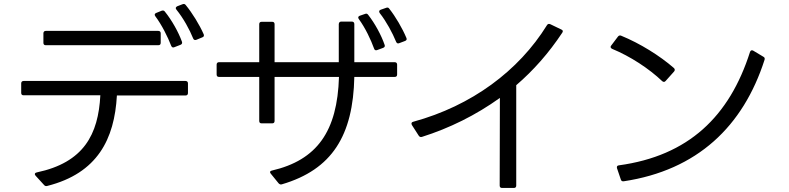

<svg xmlns="http://www.w3.org/2000/svg" viewBox="-20 -891 3910 951"><path d="M982 -706C989 -708 992 -714 989 -721C968 -769 932 -827 900 -866C896 -871 891 -873 884 -870L858 -860C850 -856 848 -850 854 -843C888 -801 919 -745 937 -700C940 -693 946 -691 953 -694ZM874 -669C881 -672 884 -677 881 -685C864 -732 831 -791 797 -833C793 -839 788 -840 781 -838L754 -827C746 -824 744 -818 749 -811C782 -767 811 -708 828 -664C831 -657 836 -654 843 -657ZM195 -679C195 -671 199 -667 207 -667H764C772 -667 776 -671 776 -679V-726C776 -733 772 -738 764 -738H207C199 -738 195 -733 195 -726ZM85 -431C85 -423 89 -419 97 -419H477C467 -225 395 -86 162 -37C152 -35 150 -28 156 -21L198 25C202 30 207 32 214 30C463 -33 547 -202 559 -418H899C907 -418 911 -423 911 -430V-478C911 -485 907 -490 899 -490H97C89 -490 85 -485 85 -478Z M1986 -688C1994 -691 1996 -696 1993 -703C1973 -751 1939 -809 1908 -848C1904 -854 1899 -855 1892 -852L1866 -843C1857 -840 1856 -833 1861 -826C1894 -784 1924 -728 1942 -684C1945 -677 1950 -674 1957 -677ZM1878 -654C1885 -657 1888 -662 1885 -669C1869 -716 1837 -775 1804 -817C1800 -823 1795 -825 1788 -822L1762 -813C1754 -810 1752 -804 1757 -797C1790 -752 1817 -694 1833 -650C1835 -643 1841 -640 1848 -643ZM1264 -292C1264 -284 1268 -280 1276 -280H1328C1336 -280 1340 -284 1340 -292V-510H1659C1651 -241 1551 -98 1326 -46C1317 -44 1315 -38 1321 -31L1360 17C1365 22 1370 24 1376 22C1625 -51 1729 -220 1735 -510H1935C1943 -510 1947 -514 1947 -522V-571C1947 -578 1943 -583 1935 -583H1735V-772C1735 -780 1730 -784 1723 -784H1670C1663 -784 1659 -780 1658 -772V-583H1340V-771C1340 -779 1336 -783 1328 -783H1276C1268 -783 1264 -779 1264 -771V-583H1065C1057 -583 1053 -578 1053 -571V-522C1053 -514 1057 -510 1065 -510H1264Z M2054 -219C2058 -213 2063 -211 2070 -213C2206 -256 2336 -320 2456 -406L2455 28C2455 36 2459 40 2467 40H2525C2533 40 2537 36 2537 28V-469C2622 -542 2698 -628 2765 -729C2770 -736 2768 -742 2760 -745L2706 -771C2699 -774 2693 -773 2689 -766C2549 -540 2316 -367 2027 -288C2018 -286 2016 -280 2020 -272Z M3319 -537C3324 -543 3323 -549 3318 -554C3248 -615 3150 -676 3057 -714C3051 -717 3045 -715 3041 -710L3007 -665C3002 -659 3004 -653 3012 -649C3102 -612 3195 -551 3260 -489C3266 -484 3272 -484 3277 -490ZM3055 -2C3057 5 3062 8 3069 7C3434 -48 3661 -265 3767 -595C3769 -602 3767 -607 3761 -610L3711 -640C3704 -644 3698 -642 3695 -634C3593 -314 3390 -119 3045 -72C3037 -71 3034 -66 3036 -58Z"/></svg>

Font: LINE Seed JP_OTF Regular
Style: Regular
Weight: 400
Designer: LY Corporation & Fontrix & Fontworks
Version: Version 1.002